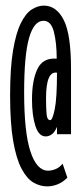

<svg xmlns="http://www.w3.org/2000/svg" viewBox="-20 -653 290 684"><path d="M148 11Q123 11 99.5 -2.5Q76 -16 57 -51.5Q38 -87 27 -150.5Q16 -214 16 -313Q16 -411 26.5 -473.5Q37 -536 54.5 -571Q72 -606 93.5 -619.5Q115 -633 136 -633Q181 -633 207 -582Q233 -531 233 -408V-175H183V-201Q175 -182 164.5 -174.5Q154 -167 143 -167Q118 -167 106 -204.5Q94 -242 94 -299Q94 -367 113.5 -407.5Q133 -448 182 -444Q182 -500 172 -539.5Q162 -579 135 -579Q101 -579 83.5 -517.5Q66 -456 66 -324Q66 -181 88.5 -113Q111 -45 151 -45Q165 -45 179 -51Q193 -57 203 -70L220 -20Q204 -4 185.5 3.5Q167 11 148 11ZM159 -225Q167 -225 175 -264Q183 -303 183 -394Q144 -401 144 -303Q144 -266 146 -245.5Q148 -225 159 -225Z"/></svg>

Font: Inconsolata UltraCondensed
Style: Regular
Weight: 400
Width: 1
Monospace: yes
Designer: Raph Levien, Cyreal, Brenton Simpson
Foundry: Raph Levien, Cyreal, Google
Version: Version 3.001; ttfautohint (v1.8.2.53-6de2)